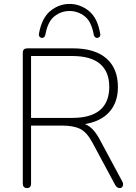

<svg xmlns="http://www.w3.org/2000/svg" viewBox="-20 -951 694 977"><path d="M117 6Q107 6 101.5 0Q96 -6 96 -16V-683Q96 -694 102 -699.5Q108 -705 118 -705H351Q462 -705 521 -654Q580 -603 580 -508Q580 -447 553 -403.5Q526 -360 474.5 -337.5Q423 -315 351 -315L362 -327H370Q408 -327 435.5 -307Q463 -287 487 -242L602 -28Q607 -20 606.5 -12Q606 -4 601.5 1Q597 6 590 6Q581 6 575.5 1.5Q570 -3 566 -10L450 -226Q422 -278 388 -295Q354 -312 295 -312H138V-16Q138 -6 133 0Q128 6 117 6ZM138 -351H347Q442 -351 489 -391Q536 -431 536 -509Q536 -586 489 -626Q442 -666 347 -666H138ZM194 -758Q187 -758 182 -763.5Q177 -769 178 -778Q192 -859 236 -895Q280 -931 334 -931Q388 -931 432.5 -895Q477 -859 490 -778Q492 -769 486.5 -763.5Q481 -758 474 -758Q471 -758 467 -760Q463 -762 460.5 -766Q458 -770 457 -775Q445 -842 410.5 -868.5Q376 -895 334 -895Q292 -895 257.5 -868.5Q223 -842 211 -775Q210 -770 207.5 -766Q205 -762 201.5 -760Q198 -758 194 -758Z"/></svg>

Font: Nunito ExtraLight
Style: Regular
Weight: 200
Designer: Vernon Adams
Foundry: Vernon Adams
Version: Version 3.602;April 4, 2023;FontCreator 14.0.0.2856 64-bit